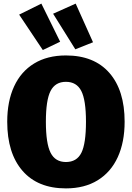

<svg xmlns="http://www.w3.org/2000/svg" viewBox="-20 -1023 730 1063"><path d="M670 -349Q670 -236 632 -153Q594 -70 521 -25Q448 20 345 20Q189 20 104.5 -77.5Q20 -175 20 -349Q20 -462 58 -544.5Q96 -627 169 -671.5Q242 -716 345 -716Q501 -716 585.5 -619.5Q670 -523 670 -349ZM234 -349Q234 -229 260 -177.5Q286 -126 345 -126Q405 -126 430.5 -177Q456 -228 456 -349Q456 -469 430 -519.5Q404 -570 345 -570Q286 -570 260 -519.5Q234 -469 234 -349ZM313 -792 217 -746 86 -942 209 -1003ZM495 -789 397 -750 274 -947 399 -1003Z"/></svg>

Font: FiraGO Heavy
Style: Regular
Weight: 900
Designer: bBox Type
Foundry: bBox Type GmbH
Version: Version 1.001